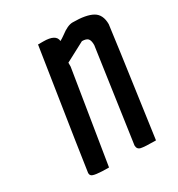

<svg xmlns="http://www.w3.org/2000/svg" viewBox="-136 -635 674 726"><g transform="rotate(-30 200.5 -272.0)"><path d="M256 -24 314 -429Q314 -450 306.5 -457.5Q299 -465 281 -465L196 -420V-403L131 0Q63 0 56 -10Q52 -14 52 -21Q52 -28 131 -537H154Q209 -537 211 -506Q219 -510 233 -520Q264 -544 286 -544Q345 -544 373 -528Q401 -512 401 -470Q401 -462 336 0Q287 0 271.5 -3.5Q256 -7 256 -24Z"/></g></svg>

Font: Economica
Style: Bold Italic
Weight: 700
Designer: Vicente Lamonaca
Foundry: Vicente Lamonaca
Version: Version 1.100